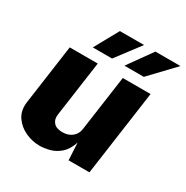

<svg xmlns="http://www.w3.org/2000/svg" viewBox="-168 -861 975 1009"><g transform="rotate(30 320.0 -356.5)"><path d="M207 10Q163 10 121 -9.2Q79 -28.5 54 -65.5Q29 -102.5 36.5 -156L87 -517H257L209.5 -179Q205.5 -149.5 222.2 -130.5Q239 -111.5 275.5 -111.5Q311 -111.5 334.2 -130.2Q357.5 -149 361.5 -180L409 -517H577.5L505 0H378.5L373 -104.5Q357 -56 328.2 -31.2Q299.5 -6.5 266.8 1.8Q234 10 207 10ZM272.5 -723 192 -577.5H309L419 -723ZM488 -723 384 -577.5H501.5L640 -723Z"/></g></svg>

Font: Public Sans ExtraBold
Style: Italic
Weight: 800
Italic angle: -8°
Designer: The Public Sans project authors (U.S. Web Design System). Libre Franklin designed by Pablo Impallari and Rodrigo Fuenzal
Version: Version 1.007; ttfautohint (v1.8.1) -l 8 -r 50 -G 200 -x 14 